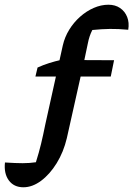

<svg xmlns="http://www.w3.org/2000/svg" viewBox="-59 -638 565 813"><path d="M40 155Q0 155 -21.5 126Q-43 97 -38 50Q8 53 37 53Q66 53 93 49Q106 8 115 -29.5Q124 -67 133 -112L207 -446Q215 -481 234 -512Q253 -543 280 -567Q307 -591 338 -604.5Q369 -618 400 -618Q429 -618 449.5 -604Q470 -590 479.5 -566Q489 -542 484 -512Q441 -516 406.5 -515.5Q372 -515 332 -511Q319 -486 313 -454.5Q307 -423 299 -388L224 -53Q210 6 181 53Q152 100 115 127.5Q78 155 40 155ZM91 -314 100 -352Q124 -363 149.5 -371Q175 -379 198 -384L424 -383L410 -314Z"/></svg>

Font: Piazzolla Thin
Style: Bold Italic
Weight: 700
Italic angle: -11.3°
Version: Version 2.005